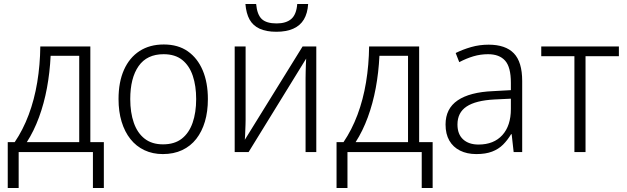

<svg xmlns="http://www.w3.org/2000/svg" viewBox="-20 -766 3156 967"><path d="M435 -532V-50H503V181H448V0H74V181H19V-50H54Q96 -112 124.5 -188Q153 -264 167.5 -351.5Q182 -439 183 -532ZM235 -485Q231 -401 216.5 -323Q202 -245 176.5 -175.5Q151 -106 115 -50H379V-485Z M1027 -267Q1027 -204 1012 -153.5Q997 -103 968.5 -66.5Q940 -30 897.5 -10Q855 10 800 10Q749 10 707.5 -9.5Q666 -29 637 -65.5Q608 -102 592.5 -153Q577 -204 577 -267Q577 -353 604.5 -414.5Q632 -476 683 -509Q734 -542 805 -542Q877 -542 926 -507.5Q975 -473 1001 -411.5Q1027 -350 1027 -267ZM636 -267Q636 -199 654 -147.5Q672 -96 708.5 -67.5Q745 -39 801 -39Q859 -39 895.5 -67.5Q932 -96 950 -147.5Q968 -199 968 -267Q968 -333 951 -384Q934 -435 898 -464Q862 -493 804 -493Q720 -493 678 -433Q636 -373 636 -267Z M1532 -746Q1529 -699 1510.5 -668Q1492 -637 1457 -621.5Q1422 -606 1372 -606Q1321 -606 1287.5 -621.5Q1254 -637 1237 -667.5Q1220 -698 1216 -746H1270Q1275 -692 1298.5 -670Q1322 -648 1373 -648Q1421 -648 1447 -670.5Q1473 -693 1477 -746ZM1217 -162Q1217 -151 1216.5 -138Q1216 -125 1215.5 -112Q1215 -99 1214.5 -86Q1214 -73 1213 -62L1504 -532H1573V0H1519V-371Q1519 -386 1519.5 -404Q1520 -422 1520.5 -440Q1521 -458 1522 -471L1232 0H1162V-532H1217Z M2091 -532V-50H2159V181H2104V0H1730V181H1675V-50H1710Q1752 -112 1780.5 -188Q1809 -264 1823.5 -351.5Q1838 -439 1839 -532ZM1891 -485Q1887 -401 1872.5 -323Q1858 -245 1832.5 -175.5Q1807 -106 1771 -50H2035V-485Z M2441 -541Q2526 -541 2568 -497.5Q2610 -454 2610 -358V0H2567L2557 -90H2554Q2536 -60 2513.5 -37.5Q2491 -15 2458.5 -2.5Q2426 10 2379 10Q2332 10 2297 -7.5Q2262 -25 2243 -58Q2224 -91 2224 -139Q2224 -219 2285 -260.5Q2346 -302 2463 -307L2553 -312V-349Q2553 -428 2524 -460.5Q2495 -493 2438 -493Q2400 -493 2364.5 -482.5Q2329 -472 2293 -453L2275 -499Q2311 -517 2353 -529Q2395 -541 2441 -541ZM2470 -265Q2376 -260 2330 -229.5Q2284 -199 2284 -139Q2284 -90 2312.5 -64Q2341 -38 2390 -38Q2467 -38 2510 -85.5Q2553 -133 2553 -217V-269Z M3097 -483H2929V0H2873V-483H2706V-532H3097Z"/></svg>

Font: Noto Sans Display Light
Style: Regular
Weight: 300
Designer: Monotype Design Team
Foundry: Monotype Imaging Inc.
Version: Version 2.003